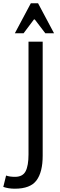

<svg xmlns="http://www.w3.org/2000/svg" viewBox="-73 -944 364 1165"><path d="M186 -691V1Q186 100 148.5 150.5Q111 201 17 201Q-22 201 -53 190L-36 121Q-15 129 18 129Q65 129 82.5 95Q100 61 100 -7V-691ZM255 -742H202L138 -826H133L70 -742H17L114 -924H158Z"/></svg>

Font: Average Sans
Style: Regular
Weight: 400
Designer: Eduardo Rodriguez Tunni
Foundry: Eduardo Rodriguez Tunni
Version: Version 1.002